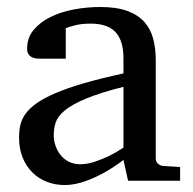

<svg xmlns="http://www.w3.org/2000/svg" viewBox="-20 -514 549 546"><path d="M331.1 -267.1Q263.7 -250 224.1 -233.4Q184.6 -216.8 164.3 -200Q144 -183.1 138.4 -165.8Q132.8 -148.4 132.8 -129.9Q132.8 -114.3 137.9 -99.4Q143.1 -84.5 152.6 -72.8Q162.1 -61 176 -54Q189.9 -46.9 208 -46.9Q228 -46.9 249.8 -54.2Q271.5 -61.5 289.6 -70.3Q310.5 -80.6 331.1 -94.2ZM344.2 0 331.1 -59.1Q304.7 -39.1 276.9 -23.4Q264.6 -16.6 251 -10.3Q237.3 -3.9 222.9 1.2Q208.5 6.3 193.6 9.3Q178.7 12.2 164.1 12.2Q136.7 12.2 113 2.9Q89.4 -6.3 71.8 -23.9Q54.2 -41.5 44.2 -66.4Q34.2 -91.3 34.2 -123Q34.2 -141.6 37.8 -158.2Q41.5 -174.8 52.7 -190.4Q64 -206.1 84.2 -220.5Q104.5 -234.9 137.5 -249Q170.4 -263.2 218 -277.1Q265.6 -291 331.1 -305.2V-348.1Q331.1 -398.4 308.6 -422.6Q286.1 -446.8 237.8 -446.8Q211.4 -446.8 192.9 -441.9Q174.3 -437 167 -434.1V-347.2H94.2Q87.4 -347.2 80.8 -348.1Q74.2 -349.1 68.8 -352.3Q63.5 -355.5 60.3 -361.1Q57.1 -366.7 57.1 -376Q57.1 -406.7 75.7 -429Q94.2 -451.2 124 -465.8Q153.8 -480.5 190.9 -487.3Q228 -494.1 265.1 -494.1Q311.5 -494.1 342 -482.9Q372.6 -471.7 390.4 -451.7Q408.2 -431.6 415.5 -404.3Q422.9 -377 422.9 -344.2V-64Q422.9 -54.7 429 -48.8Q435.1 -43 443.8 -42L492.2 -39.1V0Z"/></svg>

Font: BabelStone Ogham Pictish
Style: Bold Italic
Weight: 700
Italic angle: -30°
Designer: Andrew West
Foundry: BabelStone
Version: Version 1.02 March 14, 2022